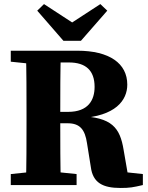

<svg xmlns="http://www.w3.org/2000/svg" viewBox="-20 -905 723 939"><path d="M32.7 0H354.6V-53.7L209.4 -68.7H177.9L32.7 -53.7V0ZM106.7 0H277.7C274.7 -103 274.7 -207 274.7 -313.5V-344.2C274.7 -452.8 274.7 -555.2 277.7 -657H106.7C109.7 -554 109.7 -450 109.7 -347V-310C109.7 -205 109.7 -101 106.7 0ZM569.2 14.3C615.1 14.3 631.2 11.1 678.7 0V-53.7L528.8 -70L611.1 -18.6L584.4 -173C566.8 -280.3 527.1 -332.1 369.3 -336.9L368.4 -326.8C545.6 -336.3 602.5 -414.8 602.5 -491.1C602.5 -594.9 515.4 -657 358.1 -657H193.7V-599.5H317.4C399 -599.5 442.6 -560.7 442.6 -480.3C442.6 -415.9 412.2 -357.9 312.9 -357.9H195.1V-302.1H311C370.9 -302.1 395.7 -271.5 405.6 -204.2L424.2 -88.1C434 -10.3 484.1 14.3 569.2 14.3ZM32.7 -603.3 177.9 -588.3H193.7V-657H32.7V-603.3ZM195.2 -885 162.1 -852.8 290.2 -705.5H375.8L504.6 -852.8L470.8 -885L289.5 -766.9H376.4L195.2 -885Z"/></svg>

Font: Source Serif Variable
Style: Regular
Weight: 389
Designer: Frank Grießhammer
Foundry: Adobe Systems Incorporated
Version: Version 3.001;hotconv 1.0.111;makeotfexe 2.5.65597